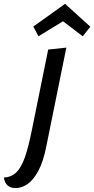

<svg xmlns="http://www.w3.org/2000/svg" viewBox="-118 -764 483 984"><path d="M-38 200Q-64 200 -79.5 186Q-95 172 -98 146Q-60 144 -34.5 119.5Q-9 95 9.5 42Q28 -11 45 -96L129 -510L222 -520L120 -17Q104 65 78 112.5Q52 160 22 180Q-8 200 -38 200ZM79 -578 53 -628 215 -744H216L345 -627L306 -578L205 -655Z"/></svg>

Font: Sansita Swashed Light
Style: Regular
Weight: 300
Designer: Pablo Cosgaya
Foundry: Omnibus-Type
Version: Version 1.003